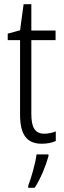

<svg xmlns="http://www.w3.org/2000/svg" viewBox="-20 -678 306 919"><path d="M192 -38C146 -38 130 -70 130 -133V-486H246V-532H130V-658H93L76 -533L17 -517V-486H76V-130C76 -35 107 10 180 10C207 10 229 5 247 -3V-49C233 -43 212 -38 192 -38ZM212 70V61H155C150 102 129 176 115 211V221H146C174 178 199 117 212 70Z"/></svg>

Font: Noto Sans Myanmar Condensed Light
Style: Regular
Weight: 300
Width: 3
Designer: Monotype Design Team
Foundry: Monotype Imaging Inc.
Version: Version 2.107